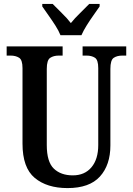

<svg xmlns="http://www.w3.org/2000/svg" viewBox="-20 -951 679 981"><path d="M325 10Q220 10 157.5 -42Q95 -94 95 -217V-603Q95 -645 77.5 -656Q60 -667 34 -667H14V-714H300V-667H280Q254 -667 236.5 -655.5Q219 -644 219 -599V-210Q219 -124 255 -89.5Q291 -55 352 -55Q413 -55 447.5 -96.5Q482 -138 482 -210V-603Q482 -645 465 -656Q448 -667 422 -667H402V-714H625V-667H605Q578 -667 561 -655.5Q544 -644 544 -599V-208Q544 -108 490.5 -49Q437 10 325 10ZM289 -771Q280 -794 263 -820.5Q246 -847 227.5 -873Q209 -899 196 -918V-931H249Q269 -910 296 -884Q323 -858 342 -833Q362 -858 389 -884Q416 -910 436 -931H489V-918Q476 -899 457.5 -873Q439 -847 422.5 -820.5Q406 -794 396 -771Z"/></svg>

Font: Noto Serif Condensed SemiBold
Style: Regular
Weight: 600
Width: 3
Designer: Monotype Design Team
Foundry: Monotype Imaging Inc.
Version: Version 2.013